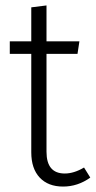

<svg xmlns="http://www.w3.org/2000/svg" viewBox="-20 -675 352 706"><path d="M312 -22Q266 11 212 11Q157 11 126 -22Q95 -55 95 -115V-477H16V-523H95V-648L151 -655V-523H272L265 -477H151V-117Q151 -37 218 -37Q252 -37 289 -59Z"/></svg>

Font: Fira Sans Condensed Light
Style: Regular
Weight: 300
Width: 3
Designer: bBox Type GmbH & Carrois Corporate GbR & Edenspiekermann AG
Foundry: bBox Type GmbH & Carrois Corporate GbR & Edenspiekermann AG
Version: Version 4.301